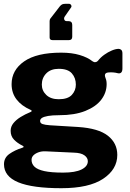

<svg xmlns="http://www.w3.org/2000/svg" viewBox="-20 -815 683 1010"><path d="M256 -604Q241 -604 241 -618V-704Q241 -708 242 -711Q243 -714 244 -716L295 -782Q301 -789 307 -792Q313 -795 325 -795H343Q350 -795 354 -788.5Q358 -782 354 -776L322 -730Q315 -721 318 -712.5Q321 -704 330 -704H339Q360 -704 360 -684V-622Q360 -604 343 -604H256ZM604 -558Q612 -558 618 -552.5Q624 -547 624 -534V-455Q624 -439 617 -433Q610 -427 599 -430Q588 -433 575.5 -434Q563 -435 553 -434Q527 -433 533 -411Q536 -404 538.5 -394.5Q541 -385 541 -373Q541 -328 513 -291Q485 -254 429 -231.5Q373 -209 291 -209Q255 -209 232.5 -205Q210 -201 200.5 -194.5Q191 -188 191 -179Q191 -167 203.5 -162.5Q216 -158 243 -156L391 -147Q498 -140 547.5 -101Q597 -62 597 0Q597 76 522.5 125.5Q448 175 303 175Q151 175 76 144Q1 113 1 49Q1 15 29 -5Q57 -25 98 -38Q111 -42 98 -49Q73 -61 54.5 -79.5Q36 -98 36 -127Q36 -149 50.5 -167Q65 -185 88.5 -199.5Q112 -214 139 -225Q144 -227 146.5 -230Q149 -233 141 -237Q93 -258 67 -292Q41 -326 41 -372Q41 -446 107 -492Q173 -538 302 -538Q358 -538 399.5 -525.5Q441 -513 466 -493Q474 -487 482 -488Q490 -489 495 -495Q509 -513 528.5 -527Q548 -541 568.5 -549.5Q589 -558 604 -558ZM289 -293Q337 -293 358 -316Q379 -339 379 -370Q379 -405 358 -429Q337 -453 289 -453Q247 -453 223.5 -429Q200 -405 200 -370Q200 -338 223.5 -315.5Q247 -293 289 -293ZM220 -19Q200 -20 183 -14Q166 -8 156 2Q146 12 146 26Q146 47 161.5 62Q177 77 213 85Q249 93 312 93Q376 93 409 76.5Q442 60 442 33Q442 15 424 2Q406 -11 369 -12Z"/></svg>

Font: Libre Franklin Thin ExtraBold
Style: Regular
Weight: 800
Version: Version 3.000